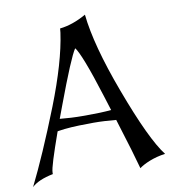

<svg xmlns="http://www.w3.org/2000/svg" viewBox="-83 -810 788 881"><g transform="rotate(-10 311.5 -369.0)"><path d="M623 -44.9Q603 -42.5 584.5 -37.6Q565.9 -32.7 549.8 -26.4Q533.7 -20 521 -13.2Q508.3 -6.3 500 0Q492.2 -29.8 474.6 -88.9Q457 -147.9 429.2 -237.3Q402.8 -239.7 376.7 -241.2Q350.6 -242.7 323.2 -242.7Q315.4 -242.7 309.1 -242.4Q302.7 -242.2 297.9 -242.2Q213.4 -242.2 160.2 -233.4L155.3 -232.4Q127.9 -155.3 113.8 -109.9Q99.6 -64.5 99.6 -49.3V-43Q30.8 -29.3 0 0Q33.7 -67.9 71.3 -154.1Q108.9 -240.2 151.4 -347.7Q228 -543 246.6 -675.8L248.5 -695.3Q308.1 -701.7 371.6 -737.8Q386.7 -592.8 470.7 -367.7Q561 -124.5 623 -44.9ZM414.1 -286.1 393.1 -353Q359.9 -459 336.7 -518.8Q313.5 -578.6 300.8 -593.8Q274.9 -555.7 196.3 -344.7L174.8 -287.1Q199.7 -284.7 227.3 -283.2Q254.9 -281.7 285.6 -281.7H295.9Q368.7 -281.7 414.1 -286.1Z"/></g></svg>

Font: MedievalSharp
Style: Regular
Weight: 500
Version: Version 1.0